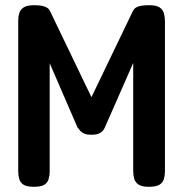

<svg xmlns="http://www.w3.org/2000/svg" viewBox="-20 -709 704 738"><path d="M110 9Q83 9 70.5 1Q58 -7 54 -21Q50 -35 50 -52V-629Q50 -645 54 -658.5Q58 -672 71 -680.5Q84 -689 112 -689Q130 -689 142 -686.5Q154 -684 161.5 -679Q169 -674 173 -665L350 -297H313L491 -667Q496 -676 503.5 -680.5Q511 -685 523.5 -687Q536 -689 553 -689Q581 -689 593.5 -680.5Q606 -672 610 -658Q614 -644 614 -627V-50Q614 -35 610 -21Q606 -7 593 1Q580 9 552 9Q525 9 512.5 0.5Q500 -8 496 -22Q492 -36 492 -52V-467L383 -219Q380 -211 373.5 -204.5Q367 -198 357 -194.5Q347 -191 331 -191Q315 -191 305 -195Q295 -199 289 -205.5Q283 -212 278 -219L171 -466V-50Q171 -35 167 -21Q163 -7 150.5 1Q138 9 110 9Z"/></svg>

Font: Fredoka Condensed Medium
Style: Regular
Weight: 500
Width: 3
Designer: Ben Nathan
Foundry: Milena B. Brandão, Ben Nathan
Version: Version 2.001